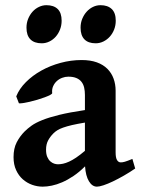

<svg xmlns="http://www.w3.org/2000/svg" viewBox="-20 -698 540 733"><path d="M201.2 -70.8Q210.4 -70.8 220.7 -73Q231 -75.2 243.4 -80.8Q255.9 -86.4 270.8 -96.4Q285.6 -106.4 304.2 -122.1V-230Q274.9 -225.1 254.9 -220.5Q234.9 -215.8 221.2 -210.9Q207.5 -206.1 199 -200.7Q190.4 -195.3 184.1 -189Q171.4 -176.3 163.6 -161.6Q155.8 -147 155.8 -126.5Q155.8 -109.9 160.4 -99.1Q165 -88.4 172.1 -82Q179.2 -75.7 187 -73.2Q194.8 -70.8 201.2 -70.8ZM496.1 -54.7Q475.6 -40.5 453.4 -27.8Q431.2 -15.1 411.4 -5.6Q391.6 3.9 375.2 9.3Q358.9 14.6 350.1 14.6Q332 14.6 319.6 -5.9Q307.1 -26.4 304.7 -63Q282.7 -41 260.5 -26.1Q238.3 -11.2 217.5 -2.2Q196.8 6.8 177.7 10.7Q158.7 14.6 143.1 14.6Q122.6 14.6 102.8 7.6Q83 0.5 67.1 -13.4Q51.3 -27.3 41.5 -48.6Q31.7 -69.8 31.7 -98.1Q31.7 -131.3 43.7 -154.5Q55.7 -177.7 73.7 -195.8Q85.4 -207.5 100.8 -218.5Q116.2 -229.5 141.8 -239.7Q167.5 -250 206.3 -259.5Q245.1 -269 304.2 -277.8V-335.4Q304.2 -350.6 301.3 -363.5Q298.3 -376.5 291 -385.7Q283.7 -395 271.5 -400.1Q259.3 -405.3 240.7 -405.3Q229 -405.3 217.3 -400.9Q205.6 -396.5 196.8 -388.4Q188 -380.4 182.9 -368.9Q177.7 -357.4 179.2 -342.8Q179.7 -339.8 171.4 -335.4Q163.1 -331.1 150.4 -326.4Q137.7 -321.8 122.3 -317.1Q106.9 -312.5 92.8 -309.3Q78.6 -306.2 67.4 -304.4Q56.2 -302.7 52.2 -303.7L42 -330.1Q53.7 -359.4 78.9 -384.5Q104 -409.7 137.7 -428.5Q171.4 -447.3 211.2 -458Q251 -468.8 291.5 -468.8Q325.2 -468.8 349.6 -460Q374 -451.2 389.9 -435.3Q405.8 -419.4 413.6 -397.9Q421.4 -376.5 421.4 -351.6V-116.2Q421.4 -95.7 426.8 -86.9Q432.1 -78.1 440.9 -78.1Q444.3 -78.1 448 -78.6Q451.7 -79.1 456.8 -80.6Q461.9 -82 468.8 -84.7Q475.6 -87.4 485.4 -91.3ZM421.9 -619.1Q421.9 -601.1 415.8 -585.4Q409.7 -569.8 399.2 -558.1Q388.7 -546.4 374.8 -539.6Q360.8 -532.7 345.2 -532.7Q316.9 -532.7 302.2 -547.9Q287.6 -563 287.6 -592.3Q287.6 -610.4 293.9 -626Q300.3 -641.6 310.8 -653.3Q321.3 -665 335 -671.6Q348.6 -678.2 363.8 -678.2Q391.1 -678.2 406.5 -663.6Q421.9 -648.9 421.9 -619.1ZM215.3 -619.1Q215.3 -601.1 209.2 -585.4Q203.1 -569.8 192.9 -558.1Q182.6 -546.4 168.7 -539.6Q154.8 -532.7 139.2 -532.7Q110.8 -532.7 95.9 -547.9Q81.1 -563 81.1 -592.3Q81.1 -610.4 87.4 -626Q93.8 -641.6 104.2 -653.3Q114.7 -665 128.7 -671.6Q142.6 -678.2 157.2 -678.2Q185.1 -678.2 200.2 -663.6Q215.3 -648.9 215.3 -619.1Z"/></svg>

Font: Gentium Basic
Style: Bold
Weight: 700
Designer: J. Victor Gaultney and Annie Olsen
Foundry: SIL International
Version: Version 1.100